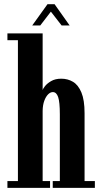

<svg xmlns="http://www.w3.org/2000/svg" viewBox="-20 -912 492 932"><path d="M16 0V-33H67V-717H16V-750H187V-475Q187.5 -479.5 197.8 -493Q208 -506.5 228 -518.2Q248 -530 277.5 -530Q309 -530 334.5 -514.8Q360 -499.5 375.2 -463Q390.5 -426.5 390.5 -362.5V-33H440.5V0H236V-33H270.5V-356.5Q270.5 -417 262.2 -441Q254 -465 236.5 -465Q224.5 -465 213.5 -454Q202.5 -443 195 -422.8Q187.5 -402.5 187 -374V-33H223V0ZM136.5 -788.5 210.5 -891.5H245L318 -788.5H279L227 -855.5L175.5 -788.5Z"/></svg>

Font: Imbue 24pt
Style: Bold
Weight: 700
Designer: Tyler Finck
Foundry: Etcetera Type Company
Version: Version 1.102